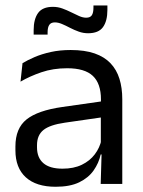

<svg xmlns="http://www.w3.org/2000/svg" viewBox="-20 -686 534 716"><path d="M355.5 0 359 -118.5 356 -131V-286.5L356.5 -315Q356.5 -374.5 326.2 -403Q296 -431.5 230.5 -431.5Q178 -431.5 134.2 -416.5Q90.5 -401.5 56.5 -381.5L64 -450.5Q83 -462 109.2 -473.2Q135.5 -484.5 169.2 -492Q203 -499.5 243.5 -499.5Q296 -499.5 332.8 -486.8Q369.5 -474 392.2 -450Q415 -426 425.5 -392Q436 -358 436 -316V0ZM187.5 10.5Q115 10.5 76.2 -24.8Q37.5 -60 37.5 -125.5V-140Q37.5 -207.5 79.2 -240.8Q121 -274 212 -287L366.5 -309L371 -250L222 -228.5Q166 -220.5 142 -201.2Q118 -182 118 -144.5V-136.5Q118 -98 141.8 -77.5Q165.5 -57 213 -57Q255 -57 285 -71.5Q315 -86 333.5 -110.5Q352 -135 358.5 -165L371 -110H355.5Q348.5 -78 329.2 -50.5Q310 -23 275.5 -6.2Q241 10.5 187.5 10.5ZM308.5 -562Q290.5 -562 273.8 -568Q257 -574 241.2 -582.2Q225.5 -590.5 211.2 -596.5Q197 -602.5 184.5 -602.5Q170 -602.5 163.8 -593.2Q157.5 -584 157.5 -565.5V-557H105.5V-573.5Q105.5 -614.5 122 -637.5Q138.5 -660.5 177.5 -660.5Q196 -660.5 213 -654.2Q230 -648 245.5 -640.2Q261 -632.5 275 -626.2Q289 -620 301.5 -620Q316.5 -620 322.5 -629.2Q328.5 -638.5 328.5 -657.5V-665.5H380.5V-649Q380.5 -607.5 364 -584.8Q347.5 -562 308.5 -562Z"/></svg>

Font: Anek Odia
Style: Regular
Weight: 400
Designer: Yesha Goshar & Mahesh Sahu (Odia), Yesha Goshar (Latin)
Foundry: Ek Type
Version: Version 1.003